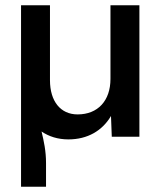

<svg xmlns="http://www.w3.org/2000/svg" viewBox="-20 -520 620 730"><path d="M60 190H155V100C155 54 147 18 138 -20C166 -1 200 10 240 10C313 10 369 -23 402 -79L405 0H510V-500H400V-220C400 -137 352 -85 275 -85C210 -85 170 -135 170 -215V-500H60Z"/></svg>

Font: Gully Medium
Style: Regular
Weight: 500
Designer: jaikishan Patel
Foundry: MagicType
Version: Version 1.000;Glyphs 3.2 (3242)